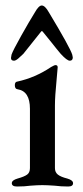

<svg xmlns="http://www.w3.org/2000/svg" viewBox="-20 -676 303 699"><path d="M23 -9Q23 -20 44 -26Q69 -33 79 -40.5Q89 -48 89 -64V-280Q89 -344 44 -351Q34 -352 34 -366Q34 -378 43 -379Q108 -393 166 -432Q178 -439 182 -439Q190 -439 190 -431Q190 -425 186 -385Q180 -325 180 -292V-64Q180 -49 190.5 -40.5Q201 -32 225 -26Q246 -20 246 -9Q246 3 228 3Q202 3 179 0Q151 -2 134 -2Q117 -2 91 0Q70 3 42 3Q23 3 23 -9ZM158 -631Q235 -503 243 -477Q245 -469 245 -467Q245 -455 234 -455Q224 -455 201 -480Q193 -489 184.5 -500Q176 -511 167 -522L137 -559Q134 -563 132.5 -563Q131 -563 128 -559L65 -480Q56 -471 46.5 -463Q37 -455 31 -455Q20 -455 20 -465L22 -477Q27 -492 57 -545.5Q87 -599 107 -631Q121 -656 132 -656Q144 -656 158 -631Z"/></svg>

Font: EB Garamond Medium
Style: Regular
Weight: 500
Designer: Georg Duffner and Octavio Pardo
Foundry: Georg Duffner
Version: Version 1.000